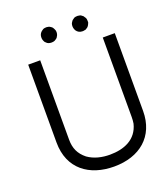

<svg xmlns="http://www.w3.org/2000/svg" viewBox="-152 -943 912 1056"><g transform="rotate(-20 303.5 -415.0)"><path d="M457 -826.2 449.2 -832C447.3 -834 445.3 -835 443.4 -835.9C440.4 -836.9 436.5 -837.9 433.6 -837.9C430.7 -838.9 427.7 -838.9 424.8 -838.9C418 -838.9 412.1 -837.9 407.2 -835.9C402.3 -833 398.4 -830.1 393.6 -826.2C389.6 -821.3 386.7 -816.4 383.8 -811.5C381.8 -806.6 380.9 -800.8 380.9 -794.9C380.9 -790 381.8 -783.2 383.8 -778.3C384.8 -775.4 386.7 -772.5 387.7 -769.5C396.5 -755.9 409.2 -750 424.8 -750C427.7 -750 430.7 -750 433.6 -751L443.4 -752.9L449.2 -756.8C457 -759.8 463.9 -770.5 466.8 -778.3C467.8 -780.3 468.8 -782.2 469.7 -785.2V-794.9C469.7 -800.8 468.8 -806.6 466.8 -811.5C463.9 -816.4 460.9 -821.3 457 -826.2ZM275.4 -826.2 267.6 -832C264.6 -834 262.7 -835 260.7 -835.9C257.8 -836.9 254.9 -837.9 252 -837.9C249 -838.9 246.1 -838.9 243.2 -838.9C236.3 -838.9 230.5 -837.9 225.6 -835.9C209 -826.2 199.2 -814.5 199.2 -794.9C199.2 -792 199.2 -788.1 200.2 -785.2C200.2 -782.2 201.2 -780.3 202.1 -778.3C203.1 -775.4 204.1 -772.5 206.1 -769.5C207 -766.6 209 -764.6 211.9 -762.7C219.7 -752.9 231.4 -750 243.2 -750C249 -750 255.9 -751 260.7 -752.9C266.6 -755.9 278.3 -762.7 280.3 -769.5C282.2 -772.5 284.2 -775.4 285.2 -778.3C287.1 -783.2 288.1 -790 288.1 -794.9C288.1 -800.8 287.1 -806.6 284.2 -811.5C282.2 -816.4 279.3 -821.3 275.4 -826.2ZM586.9 -224.6V-679.7H516.6V-214.8C516.6 -201.2 515.6 -188.5 513.7 -176.8C492.2 -89.8 416 -60.5 334 -60.5C289.1 -60.5 243.2 -70.3 206.1 -96.7C167 -127.9 150.4 -165 150.4 -214.8V-679.7H80.1V-224.6C80.1 -68.4 190.4 8.8 334 8.8C483.4 8.8 586.9 -75.2 586.9 -224.6Z"/></g></svg>

Font: My Font
Style: Regular
Weight: 400
Designer: Alfredo Marco Pradil
Version: Version 0.001